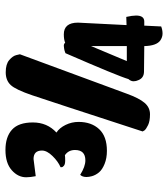

<svg xmlns="http://www.w3.org/2000/svg" viewBox="24 -594 616 704"><g transform="rotate(-90 332.0 -242.0)"><path d="M134 -275Q134 -299 115 -312Q109 -311 95.5 -311Q82 -311 76.5 -315.5Q71 -320 71 -324V-328Q92 -337 112 -357.5Q132 -378 132 -396Q132 -427 101 -427L38 -419Q34 -439 34 -454Q34 -484 60 -507Q86 -530 134 -530Q182 -530 208.5 -506Q235 -482 235 -429.5Q235 -377 198 -343Q215 -332 226 -309.5Q237 -287 237 -262Q237 -215 210.5 -186.5Q184 -158 131 -158Q104 -158 83 -166.5Q62 -175 52 -187Q42 -199 38 -213Q35 -224 35 -233Q35 -248 43 -256Q73 -237 96 -237Q134 -237 134 -275ZM340 -84Q324 -40 307 -20Q290 0 265 0Q240 0 225.5 -7Q211 -14 206 -20L202 -27Q314 -371 334.5 -431.5Q355 -492 372 -510.5Q389 -529 419 -529Q449 -529 464 -516Q479 -503 482 -490L485 -477ZM587 41Q574 46 561 46Q548 46 536 38Q516 24 515 -21Q464 -22 422 -22Q398 -22 390 -43Q386 -51 386 -60.5Q386 -70 394 -79Q405 -117 489 -310Q492 -311 496 -312.5Q500 -314 507 -315Q514 -316 516 -316Q524 -316 527 -311Q539 -316 558 -316Q601 -316 601 -264L592 -86L622 -87Q627 -65 627 -51Q627 -21 605 -21H590ZM515 -85V-216Q510 -203 460 -85Z"/></g></svg>

Font: Chela One Cyrilic
Style: Regular
Weight: 400
Designer: Miguel Hernandez
Foundry: LatinoType
Version: Version 1.001